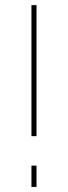

<svg xmlns="http://www.w3.org/2000/svg" viewBox="-20 -737 268 757"><path d="M104 -200.2V-716.8H124V-200.2ZM104 0V-84H124V0Z"/></svg>

Font: Rawline Thin
Style: Regular
Weight: 250
Designer: Matt McInerney, Pablo Impallari, Rodrigo Fuenzalida
Foundry: Matt McInerney, Pablo Impallari, Rodrigo Fuenzalida
Version: Version 4.020;PS 004.020;hotconv 1.0.88;makeotf.lib2.5.64775